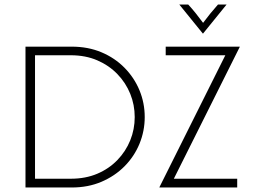

<svg xmlns="http://www.w3.org/2000/svg" viewBox="-20 -832 1134 852"><path d="M93.1 0V-625H298.6Q370.8 -625 430.2 -600Q489.6 -575 532.6 -531.2Q575.7 -487.5 599 -431.2Q622.2 -375 622.2 -312.5Q622.2 -250.7 599 -194.1Q575.7 -137.5 532.6 -94.1Q489.6 -50.7 430.2 -25.3Q370.8 0 298.6 0ZM135.4 -38.9H293.8Q359.7 -38.9 411.8 -61.1Q463.9 -83.3 501 -121.9Q538.2 -160.4 558 -209.4Q577.8 -258.3 577.8 -312.5Q577.8 -366.7 558 -415.6Q538.2 -464.6 501 -503.1Q463.9 -541.7 411.8 -564.2Q359.7 -586.8 293.8 -586.8H135.4ZM687.5 0V-1.4L979.9 -586.8H715.3V-625H1043.8V-623.6L751.4 -38.9H1032.6V0ZM879.9 -683.3 775.7 -811.8H815.3Q833.3 -792.4 849.3 -772.2Q865.3 -752.1 881.2 -730.6Q897.2 -752.1 913.5 -772.2Q929.9 -792.4 947.2 -811.8H985.4L881.2 -683.3Z"/></svg>

Font: Afacad Flux ExtraLight
Style: Regular
Weight: 250
Designer: Kristian Moeller
Foundry: Dicotype
Version: Version 1.100